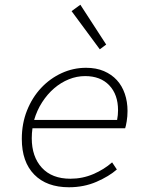

<svg xmlns="http://www.w3.org/2000/svg" viewBox="-20 -778 640 810"><path d="M271 12Q177 12 124.5 -41.5Q72 -95 72 -192Q72 -257 94 -312Q116 -367 153.5 -407Q191 -447 240 -469.5Q289 -492 343 -492Q386 -492 418.5 -478Q451 -464 473 -440Q495 -416 506.5 -382.5Q518 -349 518 -310Q518 -287 514.5 -266Q511 -245 508 -237H117Q114 -216 114 -195Q114 -117 156.5 -70.5Q199 -24 277 -24Q328 -24 373.5 -43.5Q419 -63 453 -93L473 -63Q440 -34 387 -11Q334 12 271 12ZM339 -457Q304 -457 270.5 -443.5Q237 -430 208.5 -405.5Q180 -381 158 -347Q136 -313 124 -272H474Q476 -282 477 -292.5Q478 -303 478 -313Q478 -379 441 -418Q404 -457 339 -457ZM401 -570 282 -731 319 -758 428 -590Z"/></svg>

Font: Source Code Pro Light
Style: Italic
Weight: 300
Italic angle: -11°
Monospace: yes
Designer: Paul D. Hunt, Teo Tuominen
Foundry: Adobe Systems Incorporated
Version: Version 1.050;PS 1.000;hotconv 16.6.51;makeotf.lib2.5.65220